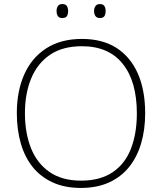

<svg xmlns="http://www.w3.org/2000/svg" viewBox="-20 -917 799 947"><path d="M696 -358Q696 -277 676 -209.5Q656 -142 616.5 -93Q577 -44 517.5 -17Q458 10 379 10Q300 10 240.5 -17Q181 -44 141.5 -93Q102 -142 82.5 -210Q63 -278 63 -359Q63 -467 99.5 -549.5Q136 -632 208 -678.5Q280 -725 384 -725Q485 -725 554 -681Q623 -637 659.5 -555Q696 -473 696 -358ZM103 -359Q103 -261 133 -186Q163 -111 224.5 -68.5Q286 -26 380 -26Q474 -26 535.5 -67.5Q597 -109 626 -184Q655 -259 655 -358Q655 -515 585.5 -602Q516 -689 384 -689Q289 -689 227 -647Q165 -605 134 -530.5Q103 -456 103 -359ZM259 -863Q259 -877 265.5 -887Q272 -897 287 -897Q304 -897 310 -887Q316 -877 316 -863Q316 -847 310 -837.5Q304 -828 287 -828Q272 -828 265.5 -837.5Q259 -847 259 -863ZM444 -863Q444 -877 451 -887Q458 -897 472 -897Q489 -897 495 -887Q501 -877 501 -863Q501 -847 495 -837.5Q489 -828 472 -828Q458 -828 451 -837.5Q444 -847 444 -863Z"/></svg>

Font: Noto Sans Hebrew ExtraLight
Style: Regular
Weight: 250
Designer: Monotype Design Team
Foundry: Monotype Imaging Inc.
Version: Version 2.003